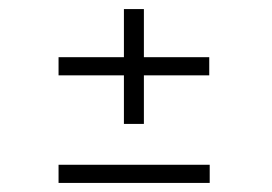

<svg xmlns="http://www.w3.org/2000/svg" viewBox="-20 -469 600 423"><path d="M253 -196V-303H109V-343H253V-449H297V-343H441V-303H297V-196ZM109 -66V-106H442V-66Z"/></svg>

Font: Baskervville
Style: Italic
Weight: 400
Italic angle: -18°
Designer: ANRT
Foundry: ANRT
Version: Version 1.100